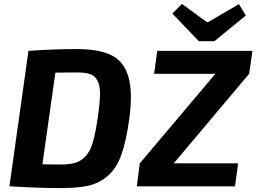

<svg xmlns="http://www.w3.org/2000/svg" viewBox="-20 -949 1306 978"><path d="M993 -739 858 -880 907 -929 1033 -837H1041L1197 -928L1232 -870L1072 -739ZM865 -117H1193L1177 0H677L692 -117L1077 -573H765L781 -690H1266L1249 -573ZM28 0 125 -690Q255 -699 372 -699Q486 -699 549 -667Q612 -635 634.5 -556Q657 -477 638 -339Q622 -227 597.5 -159Q573 -91 529.5 -53.5Q486 -16 432 -3.5Q378 9 289 9Q176 9 28 0ZM262 -579 196 -112Q213 -112 244 -111.5Q275 -111 287 -111Q335 -111 363.5 -119.5Q392 -128 416 -153.5Q440 -179 453.5 -226Q467 -273 478 -351Q489 -426 489.5 -469Q490 -512 476.5 -538Q463 -564 438 -572Q413 -580 367 -580Z"/></svg>

Font: Ezarion
Style: Bold Italic
Weight: 700
Italic angle: -8°
Designer: Natanael Gama
Version: Version 1.001;PS 001.001;hotconv 1.0.70;makeotf.lib2.5.58329